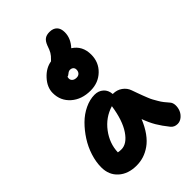

<svg xmlns="http://www.w3.org/2000/svg" viewBox="-293 -1131 1270 1270"><g transform="rotate(-45 341.5 -496.5)"><path d="M341.8 -545.9Q258.8 -545.9 205.8 -592.5Q152.8 -639.2 152.8 -711.9Q152.8 -765.1 196 -812.5Q239.3 -859.9 293 -868.2L299.8 -875Q319.8 -893.6 330.1 -911.4Q340.3 -929.2 350.1 -959Q361.8 -989.3 378.7 -1001.2Q395.5 -1013.2 422.9 -1013.2Q457 -1013.2 475.6 -994.4Q494.1 -975.6 494.1 -939.9Q494.1 -883.3 449.2 -835Q513.2 -794.4 513.2 -711.9Q513.2 -640.6 464.1 -593.3Q415 -545.9 341.8 -545.9ZM295.9 -705.1Q295.9 -689.9 307.1 -680.9Q318.4 -671.9 336.9 -671.9Q354 -671.9 364 -682.6Q374 -693.4 374 -710.9Q374 -724.1 365.2 -732.2Q356.4 -740.2 341.8 -740.2Q330.1 -740.2 317.9 -729.7Q305.7 -719.2 297.9 -719.2Q295.9 -709.5 295.9 -705.1ZM206.1 20Q127.9 20 80.1 -22.9Q32.2 -65.9 32.2 -137.2Q32.2 -187.5 49.3 -241.2Q66.4 -294.9 96.7 -342Q127 -389.2 165 -427Q203.1 -464.8 249.5 -486.8Q295.9 -508.8 340.8 -508.8Q377 -508.8 401.6 -487.1Q426.3 -465.3 429.2 -426.8H431.2Q468.3 -426.8 496.3 -406.7Q524.4 -386.7 535.2 -355Q538.1 -346.2 548.6 -317.4Q559.1 -288.6 562.5 -279.8Q565.9 -271 575 -248Q584 -225.1 590.6 -213.9Q597.2 -202.6 607.7 -184.1Q618.2 -165.5 630.4 -150.1Q642.6 -134.8 657.2 -118.2Q669.9 -104 670.7 -80.6Q671.4 -57.1 662.6 -35.6Q653.8 -14.2 634.8 1.5Q615.7 17.1 592.8 17.1Q562.5 17.1 544.9 -4.9Q510.3 -47.9 487.8 -85.9Q465.3 -124 446.8 -174.8Q425.3 -121.6 397.2 -83Q369.1 -44.4 337.6 -22.5Q306.2 -0.5 273.7 9.8Q241.2 20 206.1 20ZM210.9 -127Q263.2 -127 307.1 -192.1Q351.1 -257.3 368.2 -374Q287.1 -349.6 234.9 -280.3Q182.6 -210.9 180.2 -129.9Q193.4 -127 210.9 -127Z"/></g></svg>

Font: Shantell Sans Bouncy
Style: Bold
Weight: 700
Designer: Stephen Nixon, Anya Danilova, Shantell Martin
Foundry: Arrow Type
Version: Version 1.006;[9816181b4]